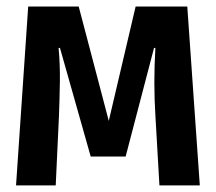

<svg xmlns="http://www.w3.org/2000/svg" viewBox="-20 -563 655 583"><path d="M548.7 -543.1 586.7 0H464.1L451.8 -213.3Q448.7 -262.1 448.7 -312.6Q448.7 -363.1 451.8 -417.4H447.7L361.5 -87.7H255.4L162.1 -417.4H157.9Q162.6 -367.2 161.8 -314.9Q161 -262.6 159 -210.3L149.2 0H28.7L65.6 -543.1H219L310.3 -195.9L391.8 -543.1Z"/></svg>

Font: Fira Code SemiBold
Style: Regular
Weight: 600
Designer: Carrois Corporate, Edenspiekermann AG, Nikita Prokopov
Foundry: Carrois Corporate, Edenspiekermann AG, Nikita Prokopov
Version: Version 6.002